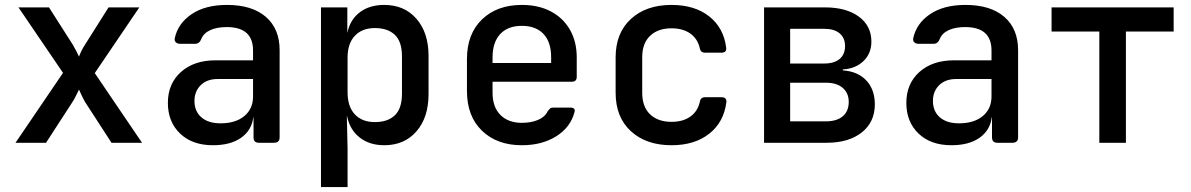

<svg xmlns="http://www.w3.org/2000/svg" viewBox="-20 -580 4840 780"><path d="M43 0 236 -284 55 -550H179L276 -398Q283 -386 290 -372.5Q297 -359 301 -350Q304 -359 310.5 -372.5Q317 -386 325 -398L421 -550H546L365 -283L557 0H433L326 -165Q319 -177 312 -192Q305 -207 301 -216Q296 -207 289 -192Q282 -177 274 -165L167 0Z M845 10Q761 10 711.5 -37.5Q662 -85 662 -162Q662 -240 715 -287.5Q768 -335 856 -335H1008V-375Q1008 -470 901 -470Q861 -470 834 -457.5Q807 -445 798 -422Q790 -402 773 -402H712Q701 -402 694.5 -408Q688 -414 690 -425Q703 -485 758.5 -522.5Q814 -560 902 -560Q1004 -560 1060 -511.5Q1116 -463 1116 -376V-22Q1116 0 1093 0H1032Q1010 0 1010 -22V-103H1009Q1002 -50 959 -20Q916 10 845 10ZM876 -79Q937 -79 972.5 -108.5Q1008 -138 1008 -188V-259H864Q821 -259 795.5 -234Q770 -209 770 -170Q770 -128 798 -103.5Q826 -79 876 -79Z M1284 180V-550H1391V-446Q1402 -500 1441.5 -530Q1481 -560 1541 -560Q1623 -560 1672 -503.5Q1721 -447 1721 -353V-198Q1721 -103 1672 -46.5Q1623 10 1541 10Q1481 10 1441 -21.5Q1401 -53 1390 -108H1389L1392 23V180ZM1503 -84Q1555 -84 1584 -111.5Q1613 -139 1613 -200V-351Q1613 -411 1584 -438.5Q1555 -466 1503 -466Q1451 -466 1421.5 -434.5Q1392 -403 1392 -346V-205Q1392 -147 1421.5 -115.5Q1451 -84 1503 -84Z M2100 10Q1999 10 1938 -49Q1877 -108 1877 -210V-340Q1877 -442 1938 -501Q1999 -560 2100 -560Q2168 -560 2218 -533.5Q2268 -507 2295.5 -459Q2323 -411 2323 -347V-268Q2323 -248 2303 -248H1981V-203Q1981 -145 2013 -113Q2045 -81 2100 -81Q2138 -81 2166 -93Q2194 -105 2205 -128Q2210 -135 2214.5 -139Q2219 -143 2228 -143H2296Q2319 -143 2314 -125Q2298 -63 2240 -26.5Q2182 10 2100 10ZM1981 -347V-324H2219V-348Q2219 -409 2188 -442Q2157 -475 2100 -475Q2043 -475 2012 -441.5Q1981 -408 1981 -347Z M2708 10Q2605 10 2543 -47Q2481 -104 2481 -203V-347Q2481 -446 2543 -503Q2605 -560 2708 -560Q2802 -560 2861 -513.5Q2920 -467 2930 -387Q2933 -366 2911 -366H2844Q2826 -366 2823 -384Q2814 -423 2784 -444Q2754 -465 2708 -465Q2653 -465 2621 -434.5Q2589 -404 2589 -348V-203Q2589 -146 2621 -115.5Q2653 -85 2708 -85Q2754 -85 2784 -106Q2814 -127 2823 -166Q2826 -185 2844 -185H2911Q2932 -185 2931 -166Q2921 -84 2861.5 -37Q2802 10 2708 10Z M3084 0V-550H3331Q3418 -550 3469 -512.5Q3520 -475 3520 -411Q3520 -363 3488 -332Q3456 -301 3404 -298V-294Q3465 -290 3499.5 -253Q3534 -216 3534 -156Q3534 -84 3481 -42Q3428 0 3338 0ZM3190 -322H3329Q3369 -322 3391 -340.5Q3413 -359 3413 -393Q3413 -426 3391 -444.5Q3369 -463 3329 -463H3190ZM3190 -87H3335Q3379 -87 3403.5 -107.5Q3428 -128 3428 -166Q3428 -202 3403.5 -223Q3379 -244 3335 -244H3190Z M3845 10Q3761 10 3711.5 -37.5Q3662 -85 3662 -162Q3662 -240 3715 -287.5Q3768 -335 3856 -335H4008V-375Q4008 -470 3901 -470Q3861 -470 3834 -457.5Q3807 -445 3798 -422Q3790 -402 3773 -402H3712Q3701 -402 3694.5 -408Q3688 -414 3690 -425Q3703 -485 3758.5 -522.5Q3814 -560 3902 -560Q4004 -560 4060 -511.5Q4116 -463 4116 -376V-22Q4116 0 4093 0H4032Q4010 0 4010 -22V-103H4009Q4002 -50 3959 -20Q3916 10 3845 10ZM3876 -79Q3937 -79 3972.5 -108.5Q4008 -138 4008 -188V-259H3864Q3821 -259 3795.5 -234Q3770 -209 3770 -170Q3770 -128 3798 -103.5Q3826 -79 3876 -79Z M4446 0V-452H4252V-550H4748V-452H4554V0Z"/></svg>

Font: Pitagon Sans Mono SemiBold
Style: Regular
Weight: 600
Monospace: yes
Designer: Travis Tran
Foundry: Pitagon
Version: Version 1.001; ttfautohint (v1.8.4.7-5d5b);gftools[0.9.26]